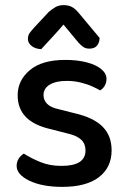

<svg xmlns="http://www.w3.org/2000/svg" viewBox="-20 -716 498 750"><path d="M416 -129Q416 -62 366.5 -24Q317 14 223 14Q145 14 95 -10Q45 -34 45 -68Q45 -83 52.5 -95.5Q60 -108 73 -116Q101 -98 137.5 -83Q174 -68 220 -68Q314 -68 314 -128Q314 -154 298 -169.5Q282 -185 250 -193L180 -211Q113 -226 81 -259Q49 -292 49 -344Q49 -402 96.5 -442Q144 -482 235 -482Q282 -482 318.5 -472.5Q355 -463 375.5 -446Q396 -429 396 -408Q396 -393 389 -381Q382 -369 371 -363Q359 -370 339 -379Q319 -388 293.5 -394Q268 -400 241 -400Q199 -400 174.5 -385.5Q150 -371 150 -344Q150 -325 164 -310.5Q178 -296 211 -289L270 -274Q345 -257 380.5 -221.5Q416 -186 416 -129ZM286 -550 228 -620Q204 -592 183 -569.5Q162 -547 141 -524Q118 -525 103.5 -536.5Q89 -548 89 -564Q89 -578 96.5 -588Q104 -598 116 -611L170 -669Q185 -682 198 -689Q211 -696 228 -696Q247 -696 260.5 -689Q274 -682 288 -665L369 -568Q369 -551 359.5 -538.5Q350 -526 329 -526Q315 -526 305.5 -532.5Q296 -539 286 -550Z"/></svg>

Font: Baloo Bhaijaan 2 Medium
Style: Regular
Weight: 500
Designer: Sanskriti Dholi, Noopur Datye and Ek Type
Foundry: Ek Type
Version: Version 1.701